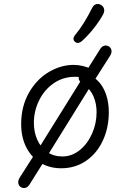

<svg xmlns="http://www.w3.org/2000/svg" viewBox="-20 -843 660 975"><path d="M87.5 -212Q87.5 -302.5 126.5 -371.2Q165.5 -440 227.2 -476.8Q289 -513.5 354 -513.5Q376.5 -513.5 400.2 -508Q424 -502.5 442 -493Q450.5 -488.5 455 -481.8Q459.5 -475 459.8 -467Q460 -459 456 -451Q451.5 -442.5 445 -439.8Q438.5 -437 431 -438Q423.5 -439 414 -442.5L413 -443L409 -444.5Q397.5 -449 386.8 -451Q376 -453 361 -453Q300 -453 252.2 -419.8Q204.5 -386.5 178.2 -332.5Q152 -278.5 152 -219.5Q152 -172.5 169.2 -133.5Q186.5 -94.5 219.2 -71.5Q252 -48.5 296.5 -48.5Q345 -48.5 384.8 -80.5Q424.5 -112.5 447.5 -164.5Q470.5 -216.5 470.5 -273Q470.5 -317.5 454.8 -353.5Q439 -389.5 409.5 -409Q389 -423 382.8 -434.5Q376.5 -446 382.5 -456.5Q386.5 -464 396 -467Q405.5 -470 416.5 -468.8Q427.5 -467.5 435.5 -463Q485 -436.5 508.8 -387Q532.5 -337.5 532.5 -273Q532.5 -194 502.2 -129Q472 -64 417 -26.2Q362 11.5 291 11.5Q230.5 11.5 184.2 -17Q138 -45.5 112.8 -96.2Q87.5 -147 87.5 -212ZM414 -471 461.5 -440 209.5 -34 157.5 -59ZM392.5 -441 488 -593Q496.5 -607 508.2 -610.5Q520 -614 531.5 -608Q543.5 -601.5 546 -587.8Q548.5 -574 538.5 -559L442.5 -408.5ZM226 -59 130.5 93Q122 107 110.2 110.5Q98.5 114 87 108Q75.5 101.5 73 87.8Q70.5 74 80 59L176 -91.5ZM400 -638Q431 -667 458 -701.5Q485 -736 503.5 -769.5Q511.5 -784.5 508.5 -797.2Q505.5 -810 494 -817.5Q487 -822 478.2 -822.8Q469.5 -823.5 461.5 -818.8Q453.5 -814 448 -803Q406.5 -719.5 362.5 -666.5Q353 -655 353 -646.2Q353 -637.5 361 -630.5Q366.5 -625.5 373 -625Q379.5 -624.5 386.2 -628Q393 -631.5 400 -638Z"/></svg>

Font: Monaspace Radon Var
Style: Regular
Weight: 400
Designer: Riley Cran and the Lettermatic Team
Version: Version 1.000 (Monaspace Radon Var)